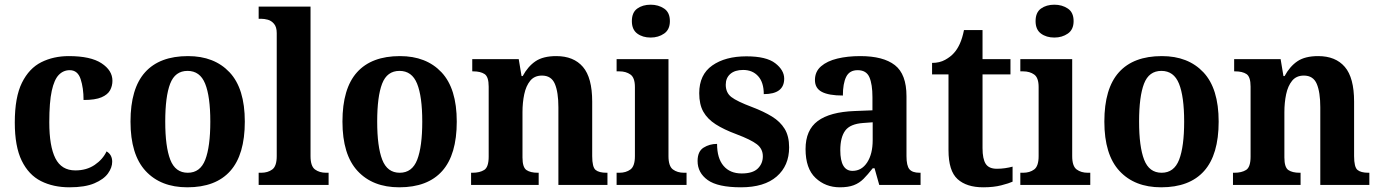

<svg xmlns="http://www.w3.org/2000/svg" viewBox="-20 -788 5878 818"><path d="M276 10Q207 10 154.5 -16.5Q102 -43 72.5 -103.5Q43 -164 43 -266Q43 -374 73.5 -435.5Q104 -497 156 -523Q208 -549 273 -549Q366 -549 412.5 -518.5Q459 -488 459 -444Q459 -422 449 -403.5Q439 -385 412.5 -373.5Q386 -362 336 -362Q336 -413 323.5 -451Q311 -489 277 -489Q250 -489 230.5 -469Q211 -449 200.5 -401Q190 -353 190 -267Q190 -165 216 -113.5Q242 -62 301 -62Q349 -62 383.5 -85.5Q418 -109 434 -143Q458 -129 458 -99Q458 -74 440 -49Q422 -24 382 -7Q342 10 276 10Z M778 10Q665 10 600.5 -59.5Q536 -129 536 -270Q536 -411 598 -480Q660 -549 781 -549Q893 -549 958 -480Q1023 -411 1023 -270Q1023 -129 961 -59.5Q899 10 778 10ZM780 -52Q833 -52 854.5 -107.5Q876 -163 876 -270Q876 -377 854 -431.5Q832 -486 779 -486Q726 -486 705 -431.5Q684 -377 684 -270Q684 -163 705.5 -107.5Q727 -52 780 -52Z M1082 0V-52H1093Q1121 -52 1140 -66Q1159 -80 1159 -123V-647Q1159 -673 1147.5 -686.5Q1136 -700 1121 -704Q1106 -708 1093 -708H1082V-760H1303V-123Q1303 -80 1322 -66Q1341 -52 1369 -52H1380V0Z M1681 10Q1568 10 1503.5 -59.5Q1439 -129 1439 -270Q1439 -411 1501 -480Q1563 -549 1684 -549Q1796 -549 1861 -480Q1926 -411 1926 -270Q1926 -129 1864 -59.5Q1802 10 1681 10ZM1683 -52Q1736 -52 1757.5 -107.5Q1779 -163 1779 -270Q1779 -377 1757 -431.5Q1735 -486 1682 -486Q1629 -486 1608 -431.5Q1587 -377 1587 -270Q1587 -163 1608.5 -107.5Q1630 -52 1683 -52Z M1987 0V-52H1993Q2024 -52 2043 -64Q2062 -76 2062 -121V-419Q2062 -461 2044.5 -472.5Q2027 -484 1996 -484H1992V-536H2190L2202 -464H2207Q2229 -505 2261.5 -527Q2294 -549 2350 -549Q2424 -549 2463.5 -503Q2503 -457 2503 -355V-123Q2503 -76 2517.5 -64Q2532 -52 2564 -52H2568V0H2359V-331Q2359 -395 2344 -430.5Q2329 -466 2289 -466Q2257 -466 2239 -444Q2221 -422 2213.5 -386.5Q2206 -351 2206 -310V-117Q2206 -75 2223 -63.5Q2240 -52 2271 -52H2275V0Z M2752 -628Q2718 -628 2695 -645Q2672 -662 2672 -698Q2672 -735 2695 -751.5Q2718 -768 2752 -768Q2785 -768 2809.5 -751.5Q2834 -735 2834 -698Q2834 -662 2809.5 -645Q2785 -628 2752 -628ZM2607 0V-52H2619Q2647 -52 2666 -66Q2685 -80 2685 -123V-417Q2685 -457 2666 -470.5Q2647 -484 2619 -484H2607V-536H2828V-123Q2828 -80 2847 -66Q2866 -52 2894 -52H2905V0Z M3137 10Q3038 10 2995 -21Q2952 -52 2952 -102Q2952 -143 2977.5 -159Q3003 -175 3035 -175Q3035 -114 3062.5 -81.5Q3090 -49 3140 -49Q3187 -49 3208.5 -70Q3230 -91 3230 -122Q3230 -154 3204.5 -173.5Q3179 -193 3118 -216Q3064 -236 3029 -258.5Q2994 -281 2976.5 -312Q2959 -343 2959 -391Q2959 -470 3014.5 -509Q3070 -548 3160 -548Q3245 -548 3283 -518.5Q3321 -489 3321 -453Q3321 -387 3234 -387Q3234 -437 3210 -463.5Q3186 -490 3146 -490Q3111 -490 3091.5 -473Q3072 -456 3072 -427Q3072 -393 3096 -374.5Q3120 -356 3184 -332Q3234 -313 3269 -291.5Q3304 -270 3323 -239Q3342 -208 3342 -160Q3342 -82 3289 -36Q3236 10 3137 10Z M3558 10Q3497 10 3454.5 -30Q3412 -70 3412 -153Q3412 -234 3464 -272.5Q3516 -311 3621 -315L3697 -318V-374Q3697 -429 3684 -459Q3671 -489 3634 -489Q3599 -489 3585 -460.5Q3571 -432 3571 -381Q3511 -381 3481.5 -396.5Q3452 -412 3452 -447Q3452 -483 3478 -505.5Q3504 -528 3547.5 -538.5Q3591 -549 3645 -549Q3743 -549 3792.5 -510.5Q3842 -472 3842 -378V-123Q3842 -82 3854.5 -67Q3867 -52 3898 -52H3902V0H3726L3706 -71H3698Q3677 -44 3659 -26Q3641 -8 3617.5 1Q3594 10 3558 10ZM3612 -60Q3651 -60 3674.5 -96Q3698 -132 3698 -191V-267L3657 -264Q3602 -260 3581 -231.5Q3560 -203 3560 -148Q3560 -60 3612 -60Z M4169 10Q4098 10 4059.5 -25Q4021 -60 4021 -148V-471H3951V-520Q3983 -520 4006.5 -533Q4030 -546 4044 -562Q4058 -577 4069 -601Q4080 -625 4087 -660H4166V-536H4285V-471H4166V-157Q4166 -111 4179.5 -90Q4193 -69 4227 -69Q4245 -69 4262 -71.5Q4279 -74 4294 -78V-14Q4279 -7 4246 1.5Q4213 10 4169 10Z M4472 -628Q4438 -628 4415 -645Q4392 -662 4392 -698Q4392 -735 4415 -751.5Q4438 -768 4472 -768Q4505 -768 4529.5 -751.5Q4554 -735 4554 -698Q4554 -662 4529.5 -645Q4505 -628 4472 -628ZM4327 0V-52H4339Q4367 -52 4386 -66Q4405 -80 4405 -123V-417Q4405 -457 4386 -470.5Q4367 -484 4339 -484H4327V-536H4548V-123Q4548 -80 4567 -66Q4586 -52 4614 -52H4625V0Z M4927 10Q4814 10 4749.5 -59.5Q4685 -129 4685 -270Q4685 -411 4747 -480Q4809 -549 4930 -549Q5042 -549 5107 -480Q5172 -411 5172 -270Q5172 -129 5110 -59.5Q5048 10 4927 10ZM4929 -52Q4982 -52 5003.5 -107.5Q5025 -163 5025 -270Q5025 -377 5003 -431.5Q4981 -486 4928 -486Q4875 -486 4854 -431.5Q4833 -377 4833 -270Q4833 -163 4854.5 -107.5Q4876 -52 4929 -52Z M5233 0V-52H5239Q5270 -52 5289 -64Q5308 -76 5308 -121V-419Q5308 -461 5290.5 -472.5Q5273 -484 5242 -484H5238V-536H5436L5448 -464H5453Q5475 -505 5507.5 -527Q5540 -549 5596 -549Q5670 -549 5709.5 -503Q5749 -457 5749 -355V-123Q5749 -76 5763.5 -64Q5778 -52 5810 -52H5814V0H5605V-331Q5605 -395 5590 -430.5Q5575 -466 5535 -466Q5503 -466 5485 -444Q5467 -422 5459.5 -386.5Q5452 -351 5452 -310V-117Q5452 -75 5469 -63.5Q5486 -52 5517 -52H5521V0Z"/></svg>

Font: Noto Serif Sinhala SemiCondensed
Style: Bold
Weight: 700
Width: 4
Designer: Jelle Bosma - Monotype Design Team
Foundry: Monotype Imaging Inc.
Version: Version 2.007; ttfautohint (v1.8.4.7-5d5b)